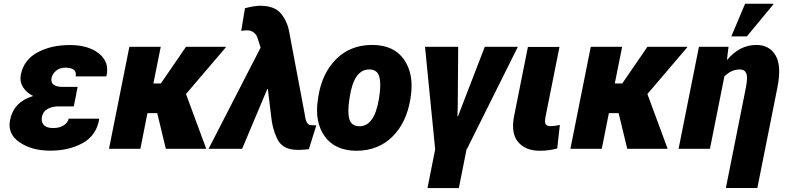

<svg xmlns="http://www.w3.org/2000/svg" viewBox="-20 -771 4066 995"><path d="M531.7 -377.9 530.8 -375H372.1Q376.5 -398.9 362.1 -409.7Q347.7 -420.4 318.8 -420.4Q290 -420.4 270.8 -404.5Q251.5 -388.7 247.1 -366.7Q242.7 -344.7 257.3 -332.8Q272 -320.8 302.2 -320.8H382.3L375.5 -287.1H376L362.3 -219.7H282.2Q250 -219.7 226.1 -206.1Q202.1 -192.4 197.3 -166Q192.4 -139.6 207 -123.5Q221.7 -107.4 254.9 -107.4Q288.1 -107.4 309.8 -121.1Q331.5 -134.8 335.9 -156.2H493.2L494.1 -153.3Q479.5 -68.4 408 -29.3Q336.4 9.8 240.7 9.8Q145 9.8 81.3 -33.7Q17.6 -77.1 32.2 -149.4Q50.8 -243.2 151.9 -273.4Q115.7 -291.5 98.4 -320.8Q81.1 -350.1 87.9 -383.8Q103.5 -461.4 174.3 -499.5Q245.1 -537.6 341.8 -537.6Q438.5 -537.6 493.4 -493.2Q548.3 -448.7 531.7 -377.9Z M794.9 -184.6H744.1L707.5 0H544.9L650.4 -528.3H813L774.9 -338.4H813.5L943.8 -528.3H1149.4L1150.4 -525.9L943.8 -283.7L1048.8 0H839.4Z M1230 -610.8 1249.5 -728.5Q1299.3 -741.2 1328.1 -741.2Q1402.3 -741.2 1435.5 -701.2Q1468.8 -661.1 1478.5 -606.9L1559.1 -179.7Q1565.4 -124.5 1588.9 -122.8Q1612.3 -121.1 1619.1 -121.1L1580.6 2Q1537.6 7.8 1500.5 4.4Q1439.5 -2 1415.3 -54Q1391.1 -106 1385.3 -167.5L1368.2 -309.6H1365.2L1234.9 0H1061L1330.6 -524.4L1315.9 -569.8Q1311 -589.8 1296.1 -601.8Q1281.2 -613.8 1262.7 -613.8Q1244.1 -613.8 1230 -610.8Z M1843.3 -116.7Q1920.4 -116.7 1943.8 -258.8L1945.3 -269Q1956.1 -336.9 1945.3 -374Q1935.1 -411.1 1893.1 -411.1Q1814.5 -411.1 1792.5 -269L1791 -258.8Q1779.8 -189.5 1790.5 -153.3Q1801.3 -117.2 1843.3 -116.7ZM2108.4 -269 2106.9 -258.8Q2086.9 -134.8 2013.2 -62.5Q1939.9 9.8 1827.6 10.3Q1715.3 9.8 1662.1 -65.4Q1608.9 -140.6 1627.9 -258.8L1629.4 -269Q1648.9 -392.6 1722.7 -465.3Q1796.4 -538.1 1908.7 -538.1Q2021 -538.1 2073.7 -462.4Q2126.5 -386.7 2108.4 -269Z M2492.2 -528.3H2663.6L2400.4 0H2398.4L2357.9 203.6H2195.3L2235.8 0H2234.9L2182.6 -528.3H2354.5L2352.1 -217.8L2350.6 -169.4L2353.5 -168.5Z M2881.3 -123.5 2867.7 -1.5Q2823.7 10.3 2778.3 10.3Q2702.1 10.3 2664.3 -36.1Q2626.5 -82.5 2644.5 -170.9L2715.8 -527.8H2879.4L2808.1 -170.9Q2801.3 -139.2 2807.4 -128.2Q2813.5 -117.2 2833.5 -117.2Q2853.5 -117.2 2881.3 -123.5Z M3186 -184.6H3135.3L3098.6 0H2936L3041.5 -528.3H3204.1L3166 -338.4H3204.6L3335 -528.3H3540.5L3541.5 -525.9L3335 -283.7L3439.9 0H3230.5Z M3899.9 -538.1Q3966.8 -538.1 3999 -484.4Q4031.2 -430.7 4008.8 -317.9L3904.8 203.1H3741.7L3845.7 -318.4Q3856 -372.1 3847.2 -391.6Q3838.4 -411.1 3814.5 -411.1Q3770 -411.1 3733.9 -375L3659.2 0H3496.6L3602.1 -528.3H3755.4L3747.1 -459.5Q3812.5 -538.1 3899.9 -538.1ZM3841.3 -751.5H3987.3L3988.3 -749L3850.6 -582.5H3770Z"/></svg>

Font: Roboto-BlackItalic
Style: Italic
Weight: 900
Italic angle: -12°
Designer: Google
Version: Version 1.100141; 2013